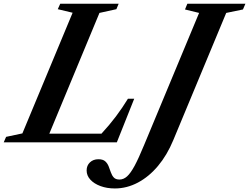

<svg xmlns="http://www.w3.org/2000/svg" viewBox="-86 -782 1368 1055"><path d="M-65.5 0 -52.5 -30 37 -49 313 -712 231.5 -731.5 245 -761.5H566L553.5 -731.5L460.5 -711L185 -47.5H471.5Q515 -94.5 550.8 -142Q586.5 -189.5 617 -239.5H651.5L556 0ZM545 253.5Q501.5 253.5 466.2 240.5Q431 227.5 410.5 205.2Q390 183 390 154.5Q390 127.5 408.2 110.2Q426.5 93 454.5 93Q479.5 93 492 104.2Q504.5 115.5 511 132Q517.5 148.5 523.2 165.2Q529 182 539.2 193.2Q549.5 204.5 570.5 204.5Q593 204.5 612.2 187.2Q631.5 170 653.8 128.8Q676 87.5 706 14.5L1008 -711L930.5 -730L943.5 -761.5H1262.5L1249 -730L1157 -711L866 -11.5Q832 70.5 782.2 129.8Q732.5 189 671.8 221.2Q611 253.5 545 253.5Z"/></svg>

Font: Libre Caslon Text SemiBold Italic
Style: Regular
Weight: 600
Italic angle: -22.583°
Designer: Pablo Impallari, Rodrigo Fuenzalida, Katja Schimmel
Foundry: Pablo Impallari, Rodrigo Fuenzalida
Version: Version 2.000